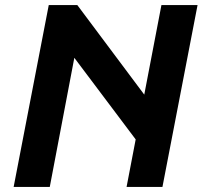

<svg xmlns="http://www.w3.org/2000/svg" viewBox="-20 -740 802 760"><path d="M481 0 619 -720H762L623 0ZM34 0 173 -720H286L588 -316L557 -135L239 -558L282 -552L177 0Z"/></svg>

Font: Kufam SemiBold
Style: Italic
Weight: 600
Italic angle: -11°
Designer: Artur Schmal
Foundry: Original Type
Version: Version 1.301; ttfautohint (v1.8.3)